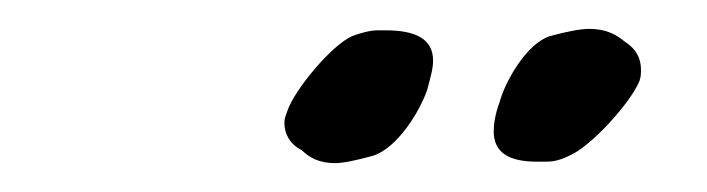

<svg xmlns="http://www.w3.org/2000/svg" viewBox="-20 -599 490 133"><path d="M276 -537C278 -545 280 -551 280 -557C280 -572 268 -578 247 -578C245 -578 244 -578 241 -578C238 -578 232 -577 224 -574C210 -568 184 -537 179 -522C178 -519 177 -517 177 -514C177 -506 181 -499 189 -495C194 -490 201 -486 212 -486C218 -486 227 -488 238 -491C255 -496 271 -522 276 -537ZM326 -528C323 -520 322 -513 322 -508C322 -493 333 -487 352 -487C353 -487 356 -487 357 -487C361 -487 366 -487 374 -491C389 -497 417 -528 423 -543C424 -546 424 -548 424 -551C424 -558 421 -565 413 -570C407 -575 400 -579 388 -579C382 -579 372 -577 361 -574C345 -569 330 -543 326 -528Z"/></svg>

Font: Oregano
Style: Italic
Weight: 400
Italic angle: -12°
Designer: Astigmatic (AOETI)
Foundry: Astigmatic (AOETI)
Version: Version 1.000